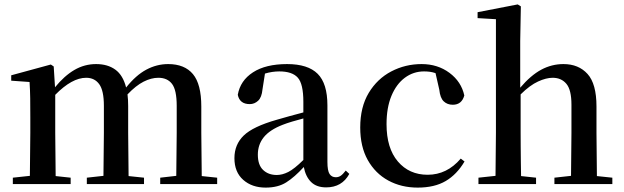

<svg xmlns="http://www.w3.org/2000/svg" viewBox="-20 -833 2822 869"><path d="M776.9 0H705.1V-28.8L777.8 -37.1L779.8 -231.9V-354Q779.8 -425.8 758.5 -453.4Q737.3 -481 696.8 -481Q664.6 -481 629.9 -463.4Q595.2 -445.8 557.1 -405.8Q560.1 -381.8 560.1 -353V-231.9L562 -36.1L631.8 -28.8V0H373V-28.8L448.2 -37.1L450.2 -231.9V-354Q450.2 -422.9 429.2 -451.9Q408.2 -481 370.1 -481Q305.7 -481 230 -403.8V-231.9L231.9 -36.1L299.8 -28.8V0H38.1V-28.8L115.2 -37.1L117.2 -231.9V-301.8Q117.2 -352.1 116.7 -388.2Q116.2 -424.3 113.8 -461.9L30.8 -467.8V-492.2L210 -541L223.1 -532.2L229 -438Q271 -489.7 316.7 -516.4Q362.3 -543 415 -543Q467.3 -543 502 -517.8Q536.6 -492.7 550.8 -437Q595.2 -492.7 642.3 -517.8Q689.5 -543 741.2 -543Q815.4 -543 853.3 -497.6Q891.1 -452.1 891.1 -351.1V-231.9L893.1 -36.1L962.9 -28.8V0Z M1456.1 15.1Q1412.6 15.1 1387.9 -9.3Q1363.3 -33.7 1355 -77.1Q1313 -31.2 1275.6 -7.6Q1238.3 16.1 1182.1 16.1Q1120.6 16.1 1080.8 -19Q1041 -54.2 1041 -117.2Q1041 -178.7 1083 -219.5Q1125 -260.3 1232.9 -291Q1260.3 -299.3 1291.3 -307.6Q1322.3 -315.9 1353 -324.2V-372.1Q1353 -453.1 1327.9 -481.4Q1302.7 -509.8 1244.1 -509.8Q1211.9 -509.8 1179.2 -500L1168 -428.2Q1164.6 -392.1 1148.2 -377Q1131.8 -361.8 1110.4 -361.8Q1064.9 -361.8 1056.2 -403.8Q1067.4 -468.3 1125 -505.6Q1182.6 -543 1279.3 -543Q1373.5 -543 1417.7 -499Q1461.9 -455.1 1461.9 -356V-100.1Q1461.9 -60.1 1471.7 -45.4Q1481.4 -30.8 1500 -30.8Q1512.2 -30.8 1522 -37.4Q1531.7 -43.9 1544.9 -61L1561 -45.9Q1527.8 15.1 1456.1 15.1ZM1353 -108.9V-296.9Q1326.7 -290 1302.2 -282.7Q1277.8 -275.4 1259.3 -268.1Q1201.2 -245.6 1174.1 -212.2Q1147 -178.7 1147 -132.8Q1147 -86.4 1170.9 -63.7Q1194.8 -41 1232.9 -41Q1257.8 -41 1284.9 -54.7Q1312 -68.4 1353 -108.9Z M1870.6 16.1Q1796.4 16.1 1737.5 -15.9Q1678.7 -47.9 1644.5 -108.6Q1610.4 -169.4 1610.4 -255.9Q1610.4 -348.6 1648.9 -412.6Q1687.5 -476.6 1751 -509.8Q1814.5 -543 1888.2 -543Q1960.9 -543 2014.4 -503.2Q2067.9 -463.4 2081.5 -400.9Q2069.8 -358.9 2029.3 -358.9Q2004.4 -358.9 1988.3 -374.3Q1972.2 -389.6 1968.3 -426.8L1951.2 -502Q1938.5 -506.3 1925.8 -508.1Q1913.1 -509.8 1899.4 -509.8Q1851.1 -509.8 1812.5 -481.2Q1773.9 -452.6 1751.7 -399.2Q1729.5 -345.7 1729.5 -271Q1729.5 -162.1 1780.8 -102.1Q1832 -42 1915.5 -42Q2002.9 -42 2065.4 -115.2L2082.5 -102.1Q2047.9 -43.5 1997.3 -13.7Q1946.8 16.1 1870.6 16.1Z M2563.5 0H2489.3V-28.8L2564.5 -37.1L2566.4 -231.9V-358.9Q2566.4 -426.3 2543.5 -453.6Q2520.5 -481 2481.4 -481Q2452.1 -481 2415.3 -464.1Q2378.4 -447.3 2336.4 -405.8V-231.9Q2336.4 -204.6 2336.7 -169.7Q2336.9 -134.8 2337.4 -99.6Q2337.9 -64.5 2338.4 -36.1L2406.2 -28.8V0H2145.5V-28.8L2222.7 -37.1L2224.6 -231.9V-746.1L2141.6 -751V-777.8L2323.2 -813L2337.4 -804.2L2334.5 -647V-436Q2382.3 -492.2 2429.7 -517.6Q2477.1 -543 2530.3 -543Q2598.6 -543 2639.2 -498.3Q2679.7 -453.6 2679.7 -351.1V-231.9L2681.6 -36.1L2751.5 -28.8V0Z"/></svg>

Font: Source Han Serif TW SemiBold
Style: Regular
Weight: 600
Designer: Ryoko NISHIZUKA Ë•øÂ°öÊ∂ºÂ≠ê (kana & ideographs); Frank Grie√ühammer (Latin, Greek & Cyrillic); Wenlong ZHANG Âº†ÊñáÈæô 
Foundry: Adobe
Version: Version 2.003;hotconv 1.1.1;makeotfexe 2.6.0